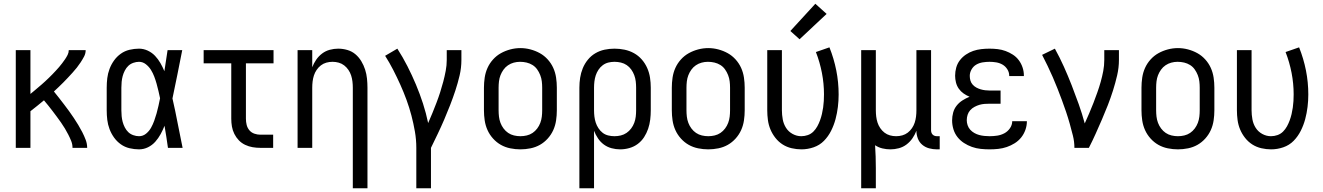

<svg xmlns="http://www.w3.org/2000/svg" viewBox="-20 -787 7040 1022"><path d="M64 0V-520H142V-287Q152 -295 162 -303.5Q172 -312 182 -320.5Q192 -329 202 -337.5Q212 -346 221.5 -355Q231 -364 240.5 -373Q250 -382 259 -391.5Q268 -401 277 -410.5Q286 -420 294.5 -430Q303 -440 311 -450.5Q319 -461 326.5 -472Q334 -483 340 -495Q346 -507 346 -520H436Q436 -502 427.5 -486Q419 -470 409.5 -455.5Q400 -441 389 -427Q378 -413 366 -400Q354 -387 342 -374Q330 -361 317.5 -348.5Q305 -336 292.5 -324Q280 -312 267 -300Q281 -283 294.5 -265.5Q308 -248 321.5 -230.5Q335 -213 348 -195Q361 -177 373 -159Q385 -141 396.5 -122Q408 -103 418 -83.5Q428 -64 436 -43Q444 -22 444 0H366Q366 -19 359 -36.5Q352 -54 343.5 -70.5Q335 -87 325.5 -103Q316 -119 305 -134.5Q294 -150 283 -165Q272 -180 260.5 -195Q249 -210 237.5 -224.5Q226 -239 214 -253Q196 -238 178 -223.5Q160 -209 142 -195V0Z M720 8Q695 8 669.5 2Q644 -4 623 -19Q602 -34 587 -55Q572 -76 563 -100Q554 -124 551 -149Q548 -174 548 -200V-320Q548 -346 551 -371Q554 -396 563 -420Q572 -444 587 -465Q602 -486 623 -501Q644 -516 669.5 -522Q695 -528 720 -528Q744 -528 766.5 -517.5Q789 -507 805.5 -489.5Q822 -472 834 -451Q846 -430 855 -408Q859 -436 863.5 -464Q868 -492 872 -520H950Q937 -456 924.5 -391.5Q912 -327 898 -263Q913 -198 925.5 -132Q938 -66 952 0H874Q870 -29 865.5 -58Q861 -87 856 -116V-118Q847 -95 835 -73Q823 -51 806.5 -32.5Q790 -14 767.5 -3Q745 8 720 8ZM720 -62Q741 -62 757.5 -75.5Q774 -89 784 -107Q794 -125 801 -144.5Q808 -164 813.5 -183.5Q819 -203 823.5 -223.5Q828 -244 832 -264Q828 -283 823.5 -302.5Q819 -322 813.5 -341.5Q808 -361 801 -379.5Q794 -398 783.5 -415Q773 -432 756.5 -445Q740 -458 720 -458Q705 -458 689.5 -452.5Q674 -447 663 -436.5Q652 -426 644.5 -411.5Q637 -397 633 -382Q629 -367 627.5 -351.5Q626 -336 626 -320V-200Q626 -184 627.5 -168.5Q629 -153 633 -138Q637 -123 644.5 -108.5Q652 -94 663 -83.5Q674 -73 689.5 -67.5Q705 -62 720 -62Z M1366 0Q1345 0 1324.5 -3.5Q1304 -7 1285 -16Q1266 -25 1251.5 -40Q1237 -55 1227.5 -74Q1218 -93 1214.5 -113.5Q1211 -134 1211 -155V-450H1064V-520H1436V-450H1289V-155Q1289 -138 1293 -122Q1297 -106 1307.5 -93.5Q1318 -81 1334 -75.5Q1350 -70 1366 -70H1434V0Z M1858 215V-320Q1858 -337 1856 -353.5Q1854 -370 1849 -385.5Q1844 -401 1834.5 -415Q1825 -429 1812 -439Q1799 -449 1783 -453.5Q1767 -458 1750 -458Q1733 -458 1717 -453.5Q1701 -449 1688 -439Q1675 -429 1665.5 -415Q1656 -401 1651 -385.5Q1646 -370 1644 -353.5Q1642 -337 1642 -320V0H1564V-520H1642V-429Q1650 -450 1663 -469Q1676 -488 1694.5 -502Q1713 -516 1735.5 -522Q1758 -528 1780 -528Q1805 -528 1829 -521Q1853 -514 1871.5 -498.5Q1890 -483 1903 -461.5Q1916 -440 1923.5 -416.5Q1931 -393 1933.5 -368.5Q1936 -344 1936 -320V215Z M2196 215V0Q2196 -44 2188.5 -87Q2181 -130 2170 -172Q2159 -214 2144 -255Q2129 -296 2111 -336Q2093 -376 2073 -415Q2053 -454 2030 -490L2095 -528Q2124 -483 2148.5 -435Q2173 -387 2194 -337Q2215 -287 2231.5 -236Q2248 -185 2259 -132Q2271 -159 2282 -186Q2293 -213 2303.5 -240.5Q2314 -268 2323 -296Q2332 -324 2339.5 -352.5Q2347 -381 2352.5 -410Q2358 -439 2358 -468V-520H2436V-468Q2436 -426 2426.5 -385.5Q2417 -345 2404 -305.5Q2391 -266 2376 -227.5Q2361 -189 2344.5 -150.5Q2328 -112 2310 -74.5Q2292 -37 2274 0V215Z M2750 8Q2723 8 2696 2.5Q2669 -3 2646 -16Q2623 -29 2604.5 -49.5Q2586 -70 2575 -94.5Q2564 -119 2560 -146Q2556 -173 2556 -200V-320Q2556 -347 2560 -374Q2564 -401 2575 -425.5Q2586 -450 2604.5 -470.5Q2623 -491 2646.5 -504Q2670 -517 2696.5 -524Q2723 -531 2750 -531Q2777 -531 2803.5 -524Q2830 -517 2853.5 -504Q2877 -491 2895.5 -470.5Q2914 -450 2925 -425.5Q2936 -401 2940 -374Q2944 -347 2944 -320V-200Q2944 -173 2940 -146Q2936 -119 2925 -94.5Q2914 -70 2895.5 -49.5Q2877 -29 2854 -16Q2831 -3 2804 2.5Q2777 8 2750 8ZM2750 -62Q2767 -62 2784 -66Q2801 -70 2815 -79.5Q2829 -89 2839.5 -103Q2850 -117 2856 -133Q2862 -149 2864 -166Q2866 -183 2866 -200V-320Q2866 -337 2864 -354Q2862 -371 2855.5 -387.5Q2849 -404 2839 -418Q2829 -432 2814.5 -441Q2800 -450 2783 -454Q2766 -458 2748 -458Q2731 -458 2714.5 -453.5Q2698 -449 2684 -439.5Q2670 -430 2660 -416Q2650 -402 2644 -386.5Q2638 -371 2636 -354Q2634 -337 2634 -320V-200Q2634 -183 2636 -166Q2638 -149 2644 -133Q2650 -117 2660.5 -103Q2671 -89 2685 -79.5Q2699 -70 2716 -66Q2733 -62 2750 -62Z M3064 215V-320Q3064 -347 3068 -373Q3072 -399 3082 -423.5Q3092 -448 3109 -469Q3126 -490 3149 -503.5Q3172 -517 3198 -522.5Q3224 -528 3251 -528Q3278 -528 3304.5 -522.5Q3331 -517 3354.5 -504Q3378 -491 3396 -470.5Q3414 -450 3425 -425Q3436 -400 3440 -373.5Q3444 -347 3444 -320V-200Q3444 -175 3441 -150Q3438 -125 3430 -101.5Q3422 -78 3408.5 -57Q3395 -36 3375 -21Q3355 -6 3330.5 1Q3306 8 3281 8Q3258 8 3235.5 2Q3213 -4 3194.5 -17.5Q3176 -31 3163 -50.5Q3150 -70 3142 -91V215ZM3251 -62Q3268 -62 3284.5 -66Q3301 -70 3315 -79.5Q3329 -89 3339.5 -103Q3350 -117 3356 -133Q3362 -149 3364 -166Q3366 -183 3366 -200V-320Q3366 -337 3364 -354Q3362 -371 3356 -387Q3350 -403 3340 -417Q3330 -431 3316 -440.5Q3302 -450 3285 -454Q3268 -458 3251 -458Q3234 -458 3218 -454Q3202 -450 3188.5 -440Q3175 -430 3165.5 -415.5Q3156 -401 3151 -385.5Q3146 -370 3144 -353.5Q3142 -337 3142 -320V-200Q3142 -183 3144 -166.5Q3146 -150 3151 -134.5Q3156 -119 3165.5 -104.5Q3175 -90 3188 -80Q3201 -70 3217.5 -66Q3234 -62 3251 -62Z M3750 8Q3723 8 3696 2.5Q3669 -3 3646 -16Q3623 -29 3604.5 -49.5Q3586 -70 3575 -94.5Q3564 -119 3560 -146Q3556 -173 3556 -200V-320Q3556 -347 3560 -374Q3564 -401 3575 -425.5Q3586 -450 3604.5 -470.5Q3623 -491 3646.5 -504Q3670 -517 3696.5 -524Q3723 -531 3750 -531Q3777 -531 3803.5 -524Q3830 -517 3853.5 -504Q3877 -491 3895.5 -470.5Q3914 -450 3925 -425.5Q3936 -401 3940 -374Q3944 -347 3944 -320V-200Q3944 -173 3940 -146Q3936 -119 3925 -94.5Q3914 -70 3895.5 -49.5Q3877 -29 3854 -16Q3831 -3 3804 2.5Q3777 8 3750 8ZM3750 -62Q3767 -62 3784 -66Q3801 -70 3815 -79.5Q3829 -89 3839.5 -103Q3850 -117 3856 -133Q3862 -149 3864 -166Q3866 -183 3866 -200V-320Q3866 -337 3864 -354Q3862 -371 3855.5 -387.5Q3849 -404 3839 -418Q3829 -432 3814.5 -441Q3800 -450 3783 -454Q3766 -458 3748 -458Q3731 -458 3714.5 -453.5Q3698 -449 3684 -439.5Q3670 -430 3660 -416Q3650 -402 3644 -386.5Q3638 -371 3636 -354Q3634 -337 3634 -320V-200Q3634 -183 3636 -166Q3638 -149 3644 -133Q3650 -117 3660.5 -103Q3671 -89 3685 -79.5Q3699 -70 3716 -66Q3733 -62 3750 -62Z M4246 8Q4220 8 4194 2Q4168 -4 4146 -18Q4124 -32 4107.5 -53Q4091 -74 4081 -98Q4071 -122 4067.5 -148Q4064 -174 4064 -200V-520H4142V-200Q4142 -176 4146.5 -151.5Q4151 -127 4164 -106.5Q4177 -86 4199 -74Q4221 -62 4245 -62Q4263 -62 4280 -68Q4297 -74 4309.5 -86.5Q4322 -99 4330.5 -114.5Q4339 -130 4345 -146.5Q4351 -163 4355 -180Q4359 -197 4361.5 -214.5Q4364 -232 4365 -249.5Q4366 -267 4366 -285Q4366 -342 4355 -399Q4344 -456 4323 -510L4395 -535Q4419 -475 4431.5 -412Q4444 -349 4444 -284Q4444 -251 4440 -218Q4436 -185 4427.5 -153Q4419 -121 4404 -91Q4389 -61 4366 -37.5Q4343 -14 4311 -3Q4279 8 4246 8ZM4236 -578 4187 -622 4320 -767 4380 -713Z M4564 215V-520H4642V-200Q4642 -183 4644 -166.5Q4646 -150 4651 -134.5Q4656 -119 4665.5 -105Q4675 -91 4688 -81Q4701 -71 4717 -66.5Q4733 -62 4750 -62Q4767 -62 4783 -66.5Q4799 -71 4812 -81Q4825 -91 4834.5 -105Q4844 -119 4849 -134.5Q4854 -150 4856 -166.5Q4858 -183 4858 -200V-520H4936V-93Q4936 -87 4938 -81Q4940 -75 4944.5 -70.5Q4949 -66 4955 -64Q4961 -62 4967 -62H4982V8H4967Q4946 8 4925.5 2.5Q4905 -3 4889 -16.5Q4873 -30 4865.5 -50Q4858 -70 4858 -91Q4850 -70 4837 -51Q4824 -32 4805.5 -18Q4787 -4 4764.5 2Q4742 8 4720 8Q4698 8 4677 3Q4656 -2 4638 -14Q4640 16 4641 46.5Q4642 77 4642 107V215Z M5247 8Q5224 8 5200 5.5Q5176 3 5153.5 -5Q5131 -13 5111 -26Q5091 -39 5076.5 -57.5Q5062 -76 5055 -99Q5048 -122 5048 -146Q5048 -167 5053.5 -187.5Q5059 -208 5072 -224.5Q5085 -241 5103 -252.5Q5121 -264 5141 -272Q5124 -279 5109 -289.5Q5094 -300 5083.5 -315Q5073 -330 5068.5 -348Q5064 -366 5064 -384Q5064 -406 5070 -427.5Q5076 -449 5089.5 -466.5Q5103 -484 5121.5 -496.5Q5140 -509 5160.5 -516Q5181 -523 5203 -525.5Q5225 -528 5247 -528Q5269 -528 5290.5 -525.5Q5312 -523 5332.5 -515.5Q5353 -508 5371.5 -496Q5390 -484 5403 -466.5Q5416 -449 5423 -428Q5430 -407 5430 -386Q5430 -385 5430 -384Q5430 -383 5430 -382H5352Q5352 -383 5352 -383.5Q5352 -384 5352 -384Q5352 -402 5342 -418Q5332 -434 5316.5 -443Q5301 -452 5283 -455Q5265 -458 5247 -458Q5229 -458 5210.5 -455Q5192 -452 5176.5 -443Q5161 -434 5151.5 -417.5Q5142 -401 5142 -383Q5142 -370 5145.5 -358Q5149 -346 5157.5 -336.5Q5166 -327 5177 -321Q5188 -315 5200 -311.5Q5212 -308 5224.5 -306.5Q5237 -305 5250 -305H5306V-235H5250Q5236 -235 5221.5 -234Q5207 -233 5193.5 -229Q5180 -225 5167 -218Q5154 -211 5144.5 -200.5Q5135 -190 5130.5 -176Q5126 -162 5126 -147Q5126 -134 5130.5 -120.5Q5135 -107 5144.5 -96.5Q5154 -86 5166.5 -79Q5179 -72 5192 -68.5Q5205 -65 5219 -63.5Q5233 -62 5247 -62Q5268 -62 5288 -65Q5308 -68 5326 -77.5Q5344 -87 5356 -104.5Q5368 -122 5368 -142Q5368 -142 5368 -142Q5368 -142 5368 -142H5446Q5446 -142 5446 -141.5Q5446 -141 5446 -141Q5446 -118 5438 -95.5Q5430 -73 5415.5 -55Q5401 -37 5381 -24.5Q5361 -12 5339 -4.5Q5317 3 5294 5.5Q5271 8 5247 8Z M5699 0Q5699 -33 5691 -65Q5683 -97 5674 -129Q5665 -161 5654.5 -192Q5644 -223 5632.5 -254Q5621 -285 5609 -315.5Q5597 -346 5584 -376Q5571 -406 5556.5 -436Q5542 -466 5527 -495L5595 -528Q5621 -481 5643 -432Q5665 -383 5684.5 -333Q5704 -283 5722 -232.5Q5740 -182 5754 -130Q5766 -157 5778 -184.5Q5790 -212 5800.5 -239.5Q5811 -267 5821 -295Q5831 -323 5839 -351.5Q5847 -380 5852.5 -409Q5858 -438 5858 -468V-520H5936V-468Q5936 -427 5926.5 -386Q5917 -345 5904.5 -305.5Q5892 -266 5877 -227.5Q5862 -189 5845.5 -151Q5829 -113 5812 -75Q5795 -37 5776 0Z M6250 8Q6223 8 6196 2.5Q6169 -3 6146 -16Q6123 -29 6104.5 -49.5Q6086 -70 6075 -94.5Q6064 -119 6060 -146Q6056 -173 6056 -200V-320Q6056 -347 6060 -374Q6064 -401 6075 -425.5Q6086 -450 6104.5 -470.5Q6123 -491 6146.5 -504Q6170 -517 6196.5 -524Q6223 -531 6250 -531Q6277 -531 6303.5 -524Q6330 -517 6353.5 -504Q6377 -491 6395.5 -470.5Q6414 -450 6425 -425.5Q6436 -401 6440 -374Q6444 -347 6444 -320V-200Q6444 -173 6440 -146Q6436 -119 6425 -94.5Q6414 -70 6395.5 -49.5Q6377 -29 6354 -16Q6331 -3 6304 2.5Q6277 8 6250 8ZM6250 -62Q6267 -62 6284 -66Q6301 -70 6315 -79.5Q6329 -89 6339.5 -103Q6350 -117 6356 -133Q6362 -149 6364 -166Q6366 -183 6366 -200V-320Q6366 -337 6364 -354Q6362 -371 6355.5 -387.5Q6349 -404 6339 -418Q6329 -432 6314.5 -441Q6300 -450 6283 -454Q6266 -458 6248 -458Q6231 -458 6214.5 -453.5Q6198 -449 6184 -439.5Q6170 -430 6160 -416Q6150 -402 6144 -386.5Q6138 -371 6136 -354Q6134 -337 6134 -320V-200Q6134 -183 6136 -166Q6138 -149 6144 -133Q6150 -117 6160.5 -103Q6171 -89 6185 -79.5Q6199 -70 6216 -66Q6233 -62 6250 -62Z M6746 8Q6720 8 6694 2Q6668 -4 6646 -18Q6624 -32 6607.5 -53Q6591 -74 6581 -98Q6571 -122 6567.5 -148Q6564 -174 6564 -200V-520H6642V-200Q6642 -176 6646.5 -151.5Q6651 -127 6664 -106.5Q6677 -86 6699 -74Q6721 -62 6745 -62Q6763 -62 6780 -68Q6797 -74 6809.5 -86.5Q6822 -99 6830.5 -114.5Q6839 -130 6845 -146.5Q6851 -163 6855 -180Q6859 -197 6861.5 -214.5Q6864 -232 6865 -249.5Q6866 -267 6866 -285Q6866 -342 6855 -399Q6844 -456 6823 -510L6895 -535Q6919 -475 6931.5 -412Q6944 -349 6944 -284Q6944 -251 6940 -218Q6936 -185 6927.5 -153Q6919 -121 6904 -91Q6889 -61 6866 -37.5Q6843 -14 6811 -3Q6779 8 6746 8Z"/></svg>

Font: Zed Sans
Style: Regular
Weight: 400
Designer: Belleve Invis
Foundry: Belleve Invis
Version: Version 1.0.0; ttfautohint (v1.8.4)